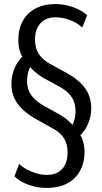

<svg xmlns="http://www.w3.org/2000/svg" viewBox="-20 -734 502 943"><path d="M210 189Q163 189 120 173.5Q77 158 51 132L74 71Q91 87 113.5 99Q136 111 161 118Q186 125 211 125Q258 125 285 96Q312 67 312 15Q312 -25 295.5 -53Q279 -81 243 -101L152 -152Q116 -173 90 -197.5Q64 -222 50 -253Q36 -284 36 -322Q36 -366 54 -404.5Q72 -443 104 -468L98 -445Q84 -460 77 -484.5Q70 -509 70 -537Q70 -592 92 -631.5Q114 -671 155 -692.5Q196 -714 251 -714Q297 -714 339 -699Q381 -684 408 -659L384 -599Q358 -623 322.5 -636Q287 -649 252 -649Q206 -649 179 -620Q152 -591 152 -540Q152 -496 171 -468.5Q190 -441 221 -423L312 -373Q352 -350 378 -324Q404 -298 416 -268Q428 -238 428 -202Q428 -159 410.5 -121Q393 -83 360 -57L367 -80Q380 -66 387.5 -41Q395 -16 395 13Q395 67 372 107Q349 147 308 168Q267 189 210 189ZM113 -337Q113 -309 122 -287.5Q131 -266 149.5 -248Q168 -230 196 -214L274 -171Q298 -157 318.5 -138.5Q339 -120 350 -100L322 -99Q337 -118 344 -140.5Q351 -163 351 -188Q351 -214 343 -235.5Q335 -257 317 -275.5Q299 -294 269 -310L190 -353Q166 -368 146 -386Q126 -404 115 -424L142 -425Q127 -408 120 -385Q113 -362 113 -337Z"/></svg>

Font: Nunito Sans 10pt Condensed Medium
Style: Regular
Weight: 500
Width: 3
Designer: Vernon Adams
Foundry: Vernon Adams
Version: Version 3.101;gftools[0.9.27]